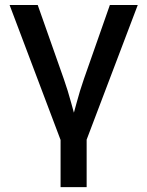

<svg xmlns="http://www.w3.org/2000/svg" viewBox="-20 -556 598 780"><path d="M228 17.6 19 -535.6H133.3L239.3 -234.9Q255.9 -187.5 268.8 -139.6Q281.7 -91.8 294.9 -44.9H265.6Q278.8 -91.8 291.5 -139.4Q304.2 -187 320.8 -234.9L426.3 -535.6H539.6L329.6 17.6ZM226.1 204.1V-3.9H332V204.1Z"/></svg>

Font: Inter 20pt Medium
Style: Regular
Weight: 500
Version: Version 4.001;git-66647c0bb